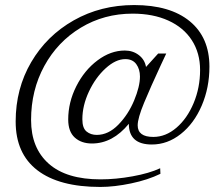

<svg xmlns="http://www.w3.org/2000/svg" viewBox="-20 -630 885 760"><path d="M42 -149Q42 -279 103.5 -384Q165 -489 272 -549.5Q379 -610 511 -610Q653 -610 731 -546Q809 -482 809 -366Q809 -283 778.5 -212Q748 -141 695.5 -99.5Q643 -58 581 -58Q490 -58 490 -140Q426 -62 344 -62Q302 -62 276 -85.5Q250 -109 250 -157Q250 -225 282 -288.5Q314 -352 366 -391Q418 -430 474 -430Q506 -430 529.5 -412Q553 -394 558 -365L606 -418H638L616 -371Q576 -285 550.5 -223.5Q525 -162 525 -134Q525 -88 587 -88Q636 -88 678.5 -124.5Q721 -161 746.5 -222Q772 -283 772 -353Q772 -420 739.5 -470.5Q707 -521 646.5 -548.5Q586 -576 505 -576Q392 -576 300 -520.5Q208 -465 155.5 -369Q103 -273 103 -155Q103 -44 173 18Q243 80 378 80Q438 80 504.5 68Q571 56 614 36L615 58Q566 82 499 96Q432 110 377 110Q214 110 128 44Q42 -22 42 -149ZM534 -327Q534 -356 519.5 -376Q505 -396 476 -396Q438 -396 398 -359.5Q358 -323 332 -267.5Q306 -212 306 -158Q306 -123 322.5 -109.5Q339 -96 363 -96Q409 -96 448.5 -136.5Q488 -177 511 -232.5Q534 -288 534 -327Z"/></svg>

Font: Fahkwang ExtraLight
Style: Italic
Weight: 275
Italic angle: -10°
Designer: Suppakit Chalermlarp | Katatrad Co.,Ltd.
Foundry: Cadson Demak Co.,Ltd.
Version: Version 1.000; ttfautohint (v1.6)